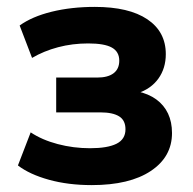

<svg xmlns="http://www.w3.org/2000/svg" viewBox="-20 -526 560 557"><path d="M246 11Q178 11 122 -4.5Q66 -20 32 -46L69 -142Q102 -120 147.5 -108Q193 -96 241 -96Q292 -96 318 -109Q344 -122 344 -151Q344 -177 325.5 -188.5Q307 -200 271 -200H143V-301H262Q293 -301 309.5 -313.5Q326 -326 326 -350Q326 -376 304.5 -388Q283 -400 236 -400Q190 -400 148.5 -389Q107 -378 73 -358L37 -452Q73 -478 130 -492Q187 -506 255 -506Q354 -506 407.5 -470Q461 -434 461 -369Q461 -328 439.5 -298Q418 -268 378 -255V-261Q411 -254 433.5 -237.5Q456 -221 467.5 -196.5Q479 -172 479 -140Q479 -71 417.5 -30Q356 11 246 11Z"/></svg>

Font: Nunito Sans 10pt SemiCondensed ExtraBold
Style: Regular
Weight: 800
Width: 4
Designer: Vernon Adams
Foundry: Vernon Adams
Version: Version 3.101;gftools[0.9.27]